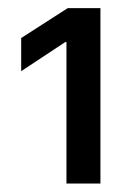

<svg xmlns="http://www.w3.org/2000/svg" viewBox="-20 -797 335 464"><path d="M140.6 -695.3H137.7L31.2 -625V-705.1L143.6 -777.3H222.7V-353.5H140.6Z"/></svg>

Font: Pretendard GOV Medium
Style: Regular
Weight: 500
Designer: Base glyphs from Inter by Rasmus Andersson; Hangeul glyphs from Noto Sans CJK(Source Han Sans) by Jang Soo-young and Kan
Foundry: Kil Hyung-jin
Version: Version 1.309